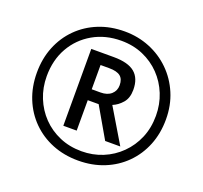

<svg xmlns="http://www.w3.org/2000/svg" viewBox="-126 -870 1084 1026"><g transform="rotate(20 416.0 -357.0)"><path d="M416 10Q336 10 269 -17Q202 -44 152.5 -93.5Q103 -143 76 -210Q49 -277 49 -357Q49 -437 76 -504Q103 -571 152.5 -620.5Q202 -670 269 -697Q336 -724 416 -724Q492 -724 558.5 -697Q625 -670 675.5 -620.5Q726 -571 754.5 -504Q783 -437 783 -357Q783 -277 756 -210Q729 -143 679.5 -93.5Q630 -44 563 -17Q496 10 416 10ZM416 -43Q480 -43 536 -66Q592 -89 635 -131.5Q678 -174 702 -231Q726 -288 726 -357Q726 -422 703 -479Q680 -536 638.5 -579Q597 -622 540.5 -646.5Q484 -671 416 -671Q326 -671 255.5 -630.5Q185 -590 145 -519.5Q105 -449 105 -357Q105 -292 128 -235Q151 -178 192.5 -135Q234 -92 291 -67.5Q348 -43 416 -43ZM279 -138V-575H407Q489 -575 527 -543Q565 -511 565 -446Q565 -399 541 -371.5Q517 -344 487 -332L603 -138H517L417 -311H355V-138ZM405 -373Q444 -373 466 -393Q488 -413 488 -444Q488 -479 468 -495Q448 -511 404 -511H355V-373Z"/></g></svg>

Font: Noto Sans Elymaic
Style: Regular
Weight: 400
Designer: Morgane Pierson
Foundry: Google LLC
Version: Version 1.002; ttfautohint (v1.8.4.7-5d5b)